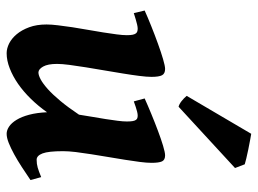

<svg xmlns="http://www.w3.org/2000/svg" viewBox="-119 -637 776 578"><g transform="rotate(90 269.0 -348.0)"><path d="M522 -51.8Q502.4 -38.6 482.7 -25.6Q462.9 -12.7 444.6 -2.7Q426.3 7.3 410.4 13.7Q394.5 20 382.8 20Q372.1 20 361.1 12.7Q350.1 5.4 340.8 -9.8Q331.5 -24.9 325.4 -47.9Q319.3 -70.8 317.9 -101.6Q299.3 -75.2 277.6 -53Q255.9 -30.8 232.7 -14.6Q209.5 1.5 185.8 10.7Q162.1 20 140.1 20Q126 20 110.8 12.5Q95.7 4.9 83 -10.3Q70.3 -25.4 62 -47.9Q53.7 -70.3 53.7 -100.1Q53.7 -114.7 56.2 -135Q58.6 -155.3 62 -178Q65.4 -200.7 69.8 -224.6Q74.2 -248.5 77.6 -270.8Q81.1 -293 83.5 -311.3Q85.9 -329.6 85.9 -341.8Q85.9 -353 84.5 -359.6Q83 -366.2 80.3 -369.4Q77.6 -372.6 74 -373.5Q70.3 -374.5 65.9 -374.5Q61.5 -374.5 54 -372.8Q46.4 -371.1 38.6 -368.7Q29.8 -366.2 19.5 -362.8L11.7 -395.5Q32.2 -404.8 59.1 -415.5Q85.9 -426.3 111.6 -435.5Q137.2 -444.8 158 -450.9Q178.7 -457 187.5 -457Q201.7 -457 206.5 -447.8Q211.4 -438.5 211.4 -416Q211.4 -401.9 208.5 -379.2Q205.6 -356.4 201.2 -329.6Q196.8 -302.7 191.9 -273.9Q187 -245.1 182.6 -218.3Q178.2 -191.4 175.3 -168.7Q172.4 -146 172.4 -131.8Q172.4 -104 180.4 -89.8Q188.5 -75.7 198.2 -75.7Q206.5 -75.7 219.2 -82.5Q231.9 -89.4 248.3 -104Q264.6 -118.7 283.9 -141.8Q303.2 -165 325.2 -197.8Q328.1 -217.8 331.8 -238.3Q335.4 -258.8 338.4 -277.8Q341.3 -296.9 343.5 -313.5Q345.7 -330.1 345.7 -341.8Q345.7 -353 344.5 -359.6Q343.3 -366.2 340.8 -369.4Q338.4 -372.6 335.2 -373.5Q332 -374.5 327.6 -374.5Q323.2 -374.5 316.2 -372.8Q309.1 -371.1 302.2 -368.7Q293.9 -366.2 285.2 -362.8L276.4 -395.5Q296.9 -404.8 323 -415.5Q349.1 -426.3 373.8 -435.5Q398.4 -444.8 418.7 -450.9Q439 -457 447.8 -457Q461.4 -457 465.8 -447.8Q470.2 -438.5 470.2 -416Q470.2 -401.9 467.5 -380.9Q464.8 -359.9 460.9 -335.7Q457 -311.5 452.6 -285.4Q448.2 -259.3 444.3 -234.6Q440.4 -210 437.7 -188Q435.1 -166 435.1 -149.9Q435.1 -105.5 441.9 -87.9Q448.7 -70.3 460.9 -70.3Q473.6 -70.3 484.6 -73.5Q495.6 -76.7 513.2 -84ZM485.8 -667.5 301.3 -497.6Q293.5 -499.5 284.4 -506.6Q275.4 -513.7 268.6 -522L382.8 -716.3L401.9 -712.9Q415 -710.4 429.7 -707.5Q444.3 -704.6 457.3 -701.4Q470.2 -698.2 474.6 -696.8Z"/></g></svg>

Font: Gentium Basic
Style: Bold Italic
Weight: 700
Italic angle: -8°
Designer: J. Victor Gaultney and Annie Olsen
Foundry: SIL International
Version: Version 1.102; 2013; Maintenance release